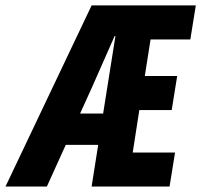

<svg xmlns="http://www.w3.org/2000/svg" viewBox="-23 -680 734 700"><path d="M-2.9 0 311 -660.2H690.9L670.9 -536.1H525.9L504.9 -402.8H623L603 -278.8H484.9L460.9 -124H615.2L595.2 0H311L335 -151.9H216.8L147.9 0ZM269 -266.1H353L397.9 -548.8H395Q381.8 -517.6 312 -360.8Z"/></svg>

Font: Office Code Pro D Bold Italic
Style: Regular
Weight: 700
Italic angle: -9°
Designer: Nathan Rutzky & Paul D. Hunt
Foundry: Adobe Systems Incorporated
Version: Version 1.004;PS 001.004;hotconv 1.0.70;makeotf.lib2.5.58329